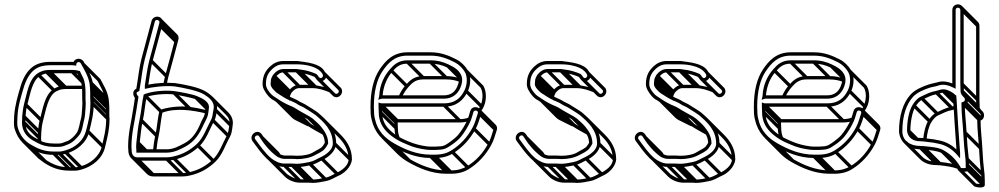

<svg xmlns="http://www.w3.org/2000/svg" viewBox="-20 -712 4478 861"><path d="M203 -383.5H303C313.3 -383.5 319.6 -382.7 327.7 -380.7C328.1 -379.7 329.4 -376.8 330.1 -374.9L338.3 -358.6C345.5 -344.3 348.5 -321.3 348.5 -298V-274C348.5 -265 349.5 -258.2 349.5 -248.7C349.5 -243 349.2 -235.3 348.5 -227.6L346.5 -201.6C345.9 -193.9 345 -187.8 343.8 -183C337.5 -162.2 334.8 -132.7 324.7 -117.1C315.5 -102.8 295.1 -82.8 279 -78.2C268.8 -75.4 258.4 -68.5 246 -68.5L220 -68.5C195.1 -68.5 171 -74 156.9 -83.4L134.7 -95.5C112 -109.1 93.9 -127.6 93.5 -163.7C94.1 -172.1 93.9 -179.7 94.5 -189.7C95.4 -206.6 97.6 -223.6 102.3 -241.2C115.4 -290.8 124.3 -347.9 156.8 -370.3C161.6 -373.7 181.8 -382.5 188 -382.5H188.5C193.6 -383.2 198.6 -383.5 203 -383.5ZM78.5 -164.3V-164C78.5 -122.8 100.8 -98.4 127.3 -82.5L149.1 -70.6C168.9 -59.8 193.5 -53.5 220 -53.5L246 -53.5C260.9 -53.5 275.2 -60.9 283.8 -64C306.4 -72.1 325.8 -93.6 337 -108.5C350.1 -126 352.8 -160.8 358.2 -178.9C359.8 -184.8 360.8 -191.9 361.5 -200.4L363.5 -226.4C364.1 -234.6 364.5 -242.1 364.5 -249V-249.3C363.7 -257.2 363.5 -265.4 363.5 -274V-298C363.5 -322.4 360.8 -347.2 351.7 -365.3L343.9 -381C341.3 -387.3 340.6 -388.6 338.2 -393.3C327.2 -396.4 317.1 -398.5 303 -398.5H203C198.3 -398.5 192.1 -397.8 187.6 -397.5C173.2 -396.6 155.6 -387.8 148.2 -382.7C108 -354.8 101.2 -291.9 87.8 -245.1C83.5 -227.9 81.3 -208.7 79.5 -190.3V-190C79.5 -181.5 79.4 -172.8 78.5 -164.3ZM380.3 -122.3C389.4 -161.1 400.5 -200.4 400.5 -250V-250.3L400.5 -250.6C399.8 -258.4 399.5 -266.2 399.5 -274V-298C399.5 -305.6 399.2 -312.8 398.5 -319.8L396.4 -340C388.8 -376.1 372.9 -401 359.6 -427.5L354.4 -436.9C344.1 -451.9 319.1 -453.8 309.6 -434.2C309.3 -434.3 305.6 -434.5 304 -434.5H203C172.5 -434.5 146.9 -426.9 127.7 -413.2C100 -393.3 82.5 -359.5 71.8 -323.1C60 -282.9 47 -240.7 43.5 -192.5L43.5 -192.3V-192C43.5 -172.9 40.1 -152.5 45.8 -133.8C53.3 -109.6 64.7 -88.8 81 -72.5C83.5 -70 109 -51.7 109 -51.7C138.1 -33.1 171.5 -17.5 220 -17.5H246C256.3 -17.5 264.5 -19.4 276.3 -22.8C323 -36.5 368.1 -70.5 380.3 -122.3ZM321.6 -417.3 322.5 -425.2C323.3 -432.5 333.9 -437 340.4 -430.5C340.7 -430.2 341.6 -429.1 341.6 -429.1C357.1 -401.1 375.1 -372.1 381.6 -338L383.5 -318.3C384.2 -311.8 384.5 -305.1 384.5 -298V-274C384.5 -266 385.5 -257.2 385.5 -249.7C385.5 -200.8 376 -164.6 365.8 -125.9C354.5 -81.1 317.3 -49.6 272 -37.2C263 -34.7 254.9 -32.5 246 -32.5H220C175.2 -32.5 145.1 -47.6 116.8 -64.5C89.2 -81 70.5 -104.6 60.2 -138.2C55.9 -152.1 57.5 -171.5 58.5 -191.8C60.8 -237.2 74.4 -278.7 86.2 -318.9C96.1 -352.6 112.9 -384.1 136.3 -400.8C154.1 -413.5 176.3 -419.5 203 -419.5H304C309.4 -419.5 316.5 -418.2 321.6 -417.3ZM107.7 -52.7 178.4 18 189 7.4 118.3 -63.3ZM214.7 -19.7 285.4 51 296 40.4 225.3 -30.3ZM240.7 -19.7 311.4 51 322 40.4 251.3 -30.3ZM268.7 -24.7 339.4 46 350 35.4 279.3 -35.3ZM367.7 -118.7 438.4 -48 449 -58.6 378.3 -129.3ZM387.7 -244.7 458.4 -174 469 -184.6 398.3 -255.3ZM386.7 -268.7 457.4 -198 468 -208.6 397.3 -279.3ZM386.7 -292.7 457.4 -222 468 -232.6 397.3 -303.3ZM385.7 -313.7 456.4 -243 467 -253.6 396.3 -324.3ZM383.7 -333.7 454.4 -263 465 -273.6 394.3 -344.3ZM80.7 -158.7 151.4 -88 162 -98.6 91.3 -169.3ZM81.7 -184.7 152.4 -114 163 -124.6 92.3 -195.3ZM89.7 -237.7 160.4 -167 171 -177.6 100.3 -248.3ZM147.2 -371.2 217.9 -300.5 228.5 -311.1 157.8 -381.8ZM182.7 -384.7 253.4 -314 264 -324.6 193.3 -395.3ZM197.7 -385.7 268.4 -315 279 -325.6 208.3 -396.3ZM297.7 -385.7 346.4 -337 357 -347.6 308.3 -396.3ZM273.7 -312.8H355.1V-327.8H273.7C269 -327.8 262.8 -327.1 258.3 -326.8C243.9 -325.9 226.3 -317.1 218.9 -312C178.7 -284.1 171.9 -221.2 158.5 -174.3C153.1 -158.1 152.1 -137.4 150.2 -119.6V-119.3C150.2 -110.8 149.9 -102.3 149.2 -93.9L149.2 -93.6V-93.3C149.2 -85.7 150 -78.6 151.4 -72L166.1 -75.2C164.8 -80.8 164.2 -85.2 164.2 -93C164.2 -101.4 164.7 -109 165.2 -119C166.2 -135.9 168.4 -152.9 173 -170.5C186.1 -220.1 195 -277.2 227.5 -299.6C232.3 -303 252.5 -311.8 258.7 -311.8H259.2C264.3 -312.3 269.3 -312.8 273.7 -312.8ZM470.2 -203.3V-227.3C470.2 -234.9 469.9 -242.1 469.2 -249L467.1 -269.3C461.4 -305.6 442.8 -331.9 429.9 -357.7L358.3 -429.3L347.7 -418.7L417.5 -348.8C431.6 -321.1 446.3 -298.6 452.3 -267.2L454.2 -247.5C454.9 -241.1 455.2 -234.4 455.2 -227.3V-203.3C455.2 -195.3 455.6 -186.5 456.2 -179C456.1 -130.7 445.3 -93.4 436.4 -55C426.2 -11.1 385.2 21.9 342.7 33.5C333.7 36 325.6 38.2 316.7 38.2L290.7 38.2C245.6 38.2 215.7 24.2 187.8 6.4C178.2 0.7 169.8 -4.9 162.3 -12.4L91.6 -83.1L81 -72.5L151.7 -1.8C154.2 0.7 179.7 19 179.7 19C208.9 37.6 242.2 53.2 290.7 53.2L316.7 53.2C327 53.2 335.2 51.3 347 47.9C393.7 34.2 438.9 0.2 451 -51.6C460.1 -90.4 471.2 -129.7 471.2 -179.3V-179.6C470.4 -187.5 470.2 -195.4 470.2 -203.3Z M591.5 -37V-27.5H728C762.2 -27.5 791.9 -44.1 812.7 -55.4C853.9 -78 875.8 -114.3 893.9 -155C899.5 -167.7 908 -179 912.3 -196.2C914.6 -205.5 915.2 -215.2 916.4 -224.5C923.3 -258 879.3 -274 861 -281.9C844.3 -289 781.8 -301.1 760.9 -303.5C715 -308.9 656.2 -301.9 624.5 -288.4C615.7 -248.6 613.3 -209 605.7 -174.7C597.9 -141.4 596 -108.2 591.6 -73C590.9 -68 590.5 -62.2 590.5 -56V-55.7C591.2 -48.5 591.5 -42.1 591.5 -37ZM637.5 -277.5C664.3 -287.5 720 -293.1 759.2 -288.5C778.1 -286.4 839.4 -273.5 855.2 -268C867.7 -262.7 906.9 -248.6 901.7 -227.8C899.2 -217.6 900 -210.5 897.6 -199.4C895.1 -187.5 887.2 -178.4 879.9 -160.6C863.8 -120.9 841.7 -86.8 805.6 -68.7C783.9 -57.8 759.5 -42.5 728 -42.5H606.4C606.3 -45.3 605.5 -49.8 605.5 -56.4C605.5 -61.3 605.9 -66.9 606.4 -71C611 -107.2 613 -139.3 620.3 -171.3C628.1 -205.6 629.7 -240.7 637.5 -277.5ZM570.5 -37C570.5 -41.8 569.5 -48.3 569.5 -54.4C569.5 -114.6 583.1 -161.4 591.4 -216.8C593.5 -230.4 596.1 -249.8 599.2 -266.9C600.3 -273.6 600.5 -272.6 600.5 -276V-279.6C595.4 -283.7 586.4 -297.3 598.7 -301L604.8 -304L609.4 -331.8C615.8 -374.1 620.1 -409.7 629.3 -446.2C641 -492.5 660.3 -559.2 671.3 -603.2L674.2 -615.1C677.9 -628.2 698.3 -622.2 694.8 -609.9L691.7 -597.8C681 -554.9 661.6 -487.3 649.7 -441.9C640 -404.6 636 -368.5 629.5 -328.6L629.5 -313.4C663.7 -321.9 718.9 -329 763.3 -324.5C804.6 -318.3 869.9 -304.6 895 -288.7C916.3 -275.1 944.6 -256.3 937.6 -221.5C933.8 -205 933.7 -188.3 927.3 -176.4C904.9 -134.6 892.2 -93.5 861.9 -65.5C833.8 -39.7 800.8 -19.6 757.4 -10.3C747.9 -8 738.2 -6.5 728 -6.5H596C579 -6.5 570.5 -19.3 570.5 -37ZM645.3 -332.6C651 -369.1 655.4 -404.4 664.3 -438.1C676.1 -483 695.5 -551.1 706.3 -594.2L709.2 -606C710.9 -612.5 710 -619.5 706.4 -625.4C693.8 -645.9 665.1 -637.8 659.8 -618.9L656.7 -606.8C645.8 -563 626.6 -496.8 614.7 -449.8C605.2 -412.1 601 -376.2 594.6 -334.2L591.3 -314.3C572.5 -305.6 575.8 -284.1 584.9 -273.5C582.1 -253.1 579.4 -234.5 576.6 -219.2C568.8 -164.6 554.5 -115.7 554.5 -54V-53.6C555 -47.1 555.5 -41.4 555.5 -37C555.5 -12.1 570.6 8.5 596 8.5H728C739.3 8.5 750.1 7.1 760.8 4.3C807.1 -5.6 842.4 -27.3 872.1 -54.5C906.4 -86.1 918.9 -131.5 940.5 -169.3C948.3 -182.9 950.5 -203.2 952.4 -218.7C960.2 -261.6 928.4 -285.2 903 -301.3C873.1 -320.4 807.2 -333.1 765.1 -339.4C726.7 -342.6 680.8 -339.8 645.3 -332.6ZM590.7 6.3 661.4 77 672 66.4 601.3 -4.3ZM722.7 6.3 793.4 77 804 66.4 733.3 -4.3ZM753.7 2.3 824.4 73 835 62.4 764.3 -8.3ZM861.7 -54.7 932.4 16 943 5.4 872.3 -65.3ZM928.7 -167.7 999.4 -97 1010 -107.6 939.3 -178.3ZM939.7 -214.7 1010.4 -144 1021 -154.6 950.3 -225.3ZM631.7 -322.7 635.7 -318.7 646.3 -329.3 642.3 -333.3ZM651.7 -434.7 722.4 -364 733 -374.6 662.3 -445.3ZM693.7 -590.7 764.4 -520 775 -530.6 704.3 -601.3ZM696.7 -602.7 767.4 -532 778 -542.6 707.3 -613.3ZM593.7 -31.7 595.7 -29.7 606.3 -40.3 604.3 -42.3ZM592.7 -50.7 613.7 -29.7 624.3 -40.3 603.3 -61.3ZM593.7 -66.7 630.7 -29.7 641.3 -40.3 604.3 -77.3ZM607.7 -167.7 678.4 -97 689 -107.6 618.3 -178.3ZM625.7 -277.7 696.4 -207 707 -217.6 636.3 -288.3ZM754.7 -290.7 825.4 -220 836 -230.6 765.3 -301.3ZM852.7 -269.7 903.5 -218.9 914.1 -229.5 863.3 -280.3ZM905.1 -203 908.6 -217.6C883.2 -223.7 846.8 -231 831.6 -232.7C785.7 -238.1 726.9 -231.3 695.2 -217.7C686.3 -177.9 684 -138.3 676.4 -104C671.1 -81.4 668.5 -58.9 666 -35.8L681 -34.2C683.4 -57.3 686.1 -78.9 691 -100.6C698.8 -134.9 700.4 -170 708.2 -206.8C767.4 -228.9 841.6 -218.4 905.1 -203ZM694.7 -616.2 764.7 -546.2C766.2 -543 766.2 -542 765.5 -539.2L762.4 -527.1C751.7 -484.2 732.7 -416.5 720.5 -371.2C717.1 -358.8 715 -346.9 712.7 -334.6L727.5 -331.9C729.7 -343.7 731.8 -355.9 735 -367.4C747.1 -412.2 766.2 -480.4 777 -523.5L780 -535.3C781.9 -542.2 780.4 -549.5 776.6 -555.5L705.3 -626.8ZM922.1 -268.2 992.9 -197.5C1004.8 -185.6 1012.5 -171.2 1008.3 -150.8C1005.6 -134.1 1004.3 -117.4 998 -105.7C975.6 -63.9 963 -22.8 932.6 5.2C904.5 31 871.5 51.1 828.1 60.4C818.3 62 809.1 64.2 798.7 64.2L666.7 64.2C659.3 64.2 653.8 61.7 649.6 57.6L578.9 -13.1L568.3 -2.5L639 68.2C646 75.2 655.7 79.2 666.7 79.2L798.7 79.2C810 79.2 820.8 77.8 831.5 75C877.8 65.1 913.2 43.4 942.8 16.2C977.1 -15.4 989.6 -60.8 1011.2 -98.6C1019 -112.2 1021.2 -132.4 1023.1 -148C1027.9 -174.2 1017.7 -193.8 1003.5 -208.1L932.8 -278.8Z M1310.5 37.5H1311C1332.2 37.5 1353.4 32.6 1370.4 29.4C1393.9 24.9 1409.2 13.3 1426 5.9C1450.5 -6.3 1484.4 -30.6 1487.5 -67.4L1487.5 -67.7V-68C1487.5 -135.6 1443.7 -174.3 1405.9 -206.7C1396.7 -214.5 1376.2 -226.2 1367.2 -232.2L1351 -242.4C1340.5 -248.9 1331 -251.7 1322.1 -257.2C1310.1 -265.7 1298.2 -269.3 1287.3 -274.8L1272.5 -281.7L1258.8 -289.5C1255.8 -291.2 1251.8 -293.7 1248.2 -296.2C1239.3 -302.5 1231.1 -305.9 1225.2 -311.8C1219.6 -317.4 1208.5 -330.4 1208.5 -335C1208.5 -338.7 1209 -343 1209.5 -347.5V-348C1209.5 -351 1209.8 -352.9 1210.8 -355.9L1216.4 -366.9C1224.6 -376.9 1236.1 -387.5 1251 -387.5H1309.4C1312.2 -387.5 1318 -386.1 1323.1 -385.5C1348.8 -382.6 1372.5 -375.1 1391 -367.1C1391.9 -366.7 1391.7 -366.7 1391.7 -366.7C1393.2 -365.2 1395.6 -360.8 1397.8 -357.7C1407.3 -343.8 1426.4 -344.7 1436.8 -355.7C1448 -367.6 1442.7 -382.3 1434.2 -394.2C1412.5 -428.6 1355 -432.4 1313.5 -438.5H1251C1226.1 -438.5 1207.3 -428.7 1192.9 -415.5C1171.9 -396.4 1157.5 -373.9 1157.5 -335C1157.5 -324.8 1160.6 -314.9 1166.5 -305.2C1174.7 -290.2 1190 -270.2 1207.4 -262.4L1218.8 -254.8C1228.7 -248.2 1238.2 -242 1249.6 -236.3L1263.7 -229.3C1275 -223.7 1285.6 -220.8 1294.9 -214.7C1317.1 -200.2 1336.6 -190.7 1359 -177.6L1373.2 -168.2C1397.1 -144.6 1435.2 -117.6 1436.5 -71.8C1434 -67 1430 -60.3 1426.2 -55.8C1418.5 -46.1 1401.1 -39.6 1384.9 -29.3C1368.4 -18.8 1340.8 -13.5 1312.5 -13.5C1307.6 -13.5 1299.2 -14.5 1290 -14.5H1255C1250.7 -14.5 1233.1 -20.8 1231.4 -22C1203.7 -41.8 1178.1 -71.6 1160.3 -100.1L1154.2 -109.2C1135 -137.9 1094.5 -106.9 1111.9 -79.7C1130 -54.7 1150.8 -25.7 1174.3 -2.2C1191.7 15.1 1219 36.5 1255 36.5H1290C1298.8 36.5 1305.4 37 1310.5 37.5ZM1311.5 1.5H1312C1341.3 1.5 1371.9 -4.6 1392.7 -16.5C1403.8 -22.9 1426.8 -31.6 1438 -46.5C1443.5 -53.2 1447.6 -60.4 1451.5 -68.2V-70C1451.5 -103.1 1433.5 -126.2 1419.9 -143.6C1410.6 -155.6 1390.8 -172.1 1382.8 -179.8L1367 -190.4C1343.7 -203.9 1324.5 -213 1303.1 -227.3C1291 -234.8 1280.1 -237.8 1270.4 -242.7L1256.4 -249.7C1245.7 -255 1237 -260.7 1227.2 -267.2L1214.6 -275.6C1210 -278.7 1204.2 -281.6 1198.6 -287.1C1187 -298.8 1172.5 -316.4 1172.5 -335C1172.5 -369.8 1184 -387.1 1203.1 -404.5C1215.4 -415.8 1230.2 -423.5 1251 -423.5H1312.5C1352.3 -423.5 1395.9 -413.1 1416.1 -392.9C1421.4 -387.6 1433.8 -374.4 1425.9 -366C1412.9 -352.2 1406.2 -375.4 1398.2 -380.4C1375.7 -390 1353.2 -397.3 1324.9 -400.4C1319.5 -401.1 1314.8 -401.8 1310.6 -402.5H1251C1228.1 -402.5 1212.4 -386.4 1203.7 -375L1197.2 -362.1C1195.4 -358 1194.6 -352.4 1194.5 -348.5C1193.7 -342.6 1193.5 -339.5 1193.5 -335C1193.5 -322 1205.5 -311 1210.3 -306.1C1218.7 -295.6 1231.1 -290 1239.8 -283.8C1244.1 -280.9 1247.5 -278.8 1251.2 -276.5L1265.5 -268.3L1280.7 -261.2C1292.8 -255.6 1304.1 -251.6 1313.7 -244.8C1324.2 -237.5 1334.7 -234.8 1343 -229.6L1358.8 -219.8C1368.8 -213.5 1389.5 -200.9 1396.1 -195.3C1431.6 -164.8 1472.5 -129 1472.5 -68.3C1472.5 -40 1442.6 -19.2 1419.6 -7.7C1400.6 0.8 1387.5 10.8 1367.6 14.6C1350.3 17.9 1329.5 22.5 1311.5 22.5C1304.9 22.5 1298.7 21.5 1290 21.5H1255C1233 21.5 1210.2 9.1 1196.6 -1.9C1168.2 -25 1145.9 -59.3 1124.1 -88.3C1116.9 -99.3 1134.6 -111.4 1141.8 -100.8L1147.7 -91.9C1166.2 -62.3 1193.5 -30.7 1222.6 -9.9C1228.6 -5.4 1245.1 0.5 1255 0.5H1290C1299.4 0.5 1306.4 0.8 1311.5 1.5ZM1293.7 -215.7 1364.4 -145 1375 -155.6 1304.3 -226.3ZM1357.7 -178.7 1424 -112.4 1434.7 -123 1368.3 -189.3ZM1249.7 34.3 1320.4 105 1331 94.4 1260.3 23.7ZM1284.7 34.3 1355.4 105 1366 94.4 1295.3 23.7ZM1305.7 35.3 1376.4 106 1387 95.4 1316.3 24.7ZM1363.7 27.3 1434.4 98 1445 87.4 1374.3 16.7ZM1417.7 4.3 1488.4 75 1499 64.4 1428.3 -6.3ZM1474.7 -62.7 1545.4 8 1556 -2.6 1485.3 -73.3ZM1210.7 -305.7 1219.3 -297.1 1229.9 -307.8 1221.3 -316.3ZM1195.7 -329.7 1244.5 -280.9 1255.1 -291.5 1206.3 -340.3ZM1198.7 -353.7 1269.4 -283 1280 -293.6 1209.3 -364.3ZM1204.7 -365.7 1275.4 -295 1286 -305.6 1215.3 -376.3ZM1245.7 -389.7 1316.4 -319 1327 -329.6 1256.3 -400.3ZM1304.7 -389.7 1375.4 -319 1386 -329.6 1315.3 -400.3ZM1318.7 -387.7 1389.4 -317 1400 -327.6 1329.3 -398.3ZM1388.7 -368.7 1395.1 -362.3 1405.7 -372.9 1399.3 -379.3ZM1427.7 -377.7 1497.8 -307.5C1503.7 -297.2 1489.8 -286.3 1482.4 -293.7L1411.7 -364.4L1401 -353.8L1471.8 -283.1C1493.1 -261.7 1526.2 -292 1509.5 -317.1L1438.3 -388.3ZM1457.5 -298.2 1463.2 -312.1C1440.2 -321.4 1411.5 -327.1 1381.3 -331.8H1321.7C1298.6 -331.8 1283.3 -315.6 1274.4 -304.3L1268.3 -292.3L1207.3 -353.3L1196.7 -342.7L1280.2 -259.2V-277.3C1280.2 -280.3 1280.5 -282.2 1281.6 -285.2L1287.1 -296.2C1295.3 -306.2 1306.8 -316.8 1321.7 -316.8H1380.1C1409 -316.8 1435.6 -307.1 1457.5 -298.2ZM1381.2 108.2H1381.7C1402.9 108.2 1424.1 103.3 1441.1 100.1C1464.7 95.6 1479.9 84.1 1496.8 76.6C1522.1 66.4 1554.7 38.5 1558.2 3V2.7C1558.2 -46.8 1534.1 -81.4 1507.3 -108.2L1436.5 -178.9L1426 -168.3L1496.7 -97.6C1522.3 -72 1543.2 -41.3 1543.2 2.4C1543.2 30.7 1513.3 51.5 1490.3 63C1471.3 71.5 1458.2 81.6 1438.3 85.3C1421 88.6 1400.2 93.2 1382.2 93.2C1375.6 93.2 1369.4 92.2 1360.7 92.2H1325.7C1303.7 92.2 1281.4 78.8 1267.6 69L1197.3 -1.3L1186.7 9.3L1257.8 80.5C1271.3 94 1297.6 107.2 1325.7 107.2H1360.7C1369.5 107.2 1376.1 107.5 1381.2 108.2ZM1148.7 -90.7 1218.8 -20.6C1221.5 -16.3 1223.9 -12.7 1226.7 -8.7L1239 -17.3C1236 -21.5 1233.3 -25.8 1230.6 -30L1159.3 -101.3ZM1434.8 -121.3C1412.8 -134 1394.5 -143.1 1373.8 -156.6C1362.4 -164 1351.1 -167.2 1342.1 -171.5L1272.3 -241.3L1261.7 -230.7L1333.3 -159.1C1344.8 -153.4 1355.9 -150 1365.6 -144C1386.8 -129.9 1406 -120.6 1427.3 -108.3ZM1253 -243C1253 -243 1247.4 -247.2 1246.7 -247.9L1228.3 -266.3L1217.7 -255.7L1288.9 -184.5C1297.5 -175.9 1308.7 -171.4 1320.4 -165.6L1361.7 -144.9L1258.3 -248.3Z M1680.5 -282.1C1680.5 -281.8 1680.3 -280.2 1679.7 -277.8L1676.4 -264.5L1689.4 -268.9C1690.8 -269.4 1691.4 -269.5 1691.4 -269.5H1971C2008.2 -269.5 2032.1 -290.5 2043.8 -316.8C2048.3 -326.9 2053.2 -342.7 2052.5 -355.7C2050.4 -393.1 2015.9 -411.4 1991.7 -422.8C1968.4 -433.7 1943.4 -441.5 1910 -441.5L1807 -441.5C1766.9 -441.5 1746.4 -421.8 1728.3 -400.9C1702.5 -371.1 1683.3 -333.3 1680.5 -282.1ZM1695.8 -284.5C1700.1 -329.8 1715.9 -363.6 1739.7 -391.1C1757.1 -411.3 1772.9 -426.5 1807 -426.5L1910 -426.5C1941.1 -426.5 1963.3 -419.6 1985.3 -409.2C2005.8 -399.6 2037.5 -384.8 2037.5 -355V-354.2C2039.1 -345.9 2033.6 -331 2030.2 -323.2C2020.6 -301 2002.3 -284.5 1971 -284.5ZM1931 -54.5H1911C1905.2 -54.5 1900.4 -54.8 1896 -55.4C1865.6 -59.2 1838.6 -66.6 1813.9 -76.9C1791.5 -86.3 1767.3 -97.4 1750.5 -110C1721.4 -131.8 1693.5 -158.6 1693.5 -208V-208.3C1692.6 -217.1 1692.5 -224.5 1692.5 -233.5H1971C2028 -233.5 2057.7 -263.4 2076.8 -300.7C2090.8 -328.3 2094.4 -369.4 2076.9 -397.9C2065.1 -417.2 2047 -435.4 2026.4 -445.7C1994 -461.9 1959.2 -477.5 1910 -477.5H1807C1741.8 -477.5 1707.5 -437.9 1682.8 -401.2C1654.5 -359.2 1641.5 -302 1641.5 -233C1641.5 -212.7 1641.6 -192.4 1646.7 -175.1C1659.6 -116.7 1696.2 -80.8 1741.8 -55C1786 -30 1843.2 -3.5 1911 -3.5H1931C1964.1 -3.5 1989.8 -10.7 2012.1 -24.7C2054.8 -51.5 2087.3 -87.8 2111.5 -131.3C2123.7 -153.1 2129.7 -176.5 2137.2 -199.8C2140.3 -209.5 2137.3 -218.1 2131.6 -223.8C2120.1 -235.3 2094.9 -235.3 2088.8 -214.2C2084.7 -201.8 2081.3 -186.6 2076.2 -175C2065.3 -150.6 2050.3 -126.3 2034.2 -106.7C2028.3 -99.6 2011.9 -85.2 2001.7 -78.2C1984 -65.9 1973 -55.5 1949 -55.5H1948.5C1943.4 -54.8 1937.6 -54.5 1931 -54.5ZM1677.5 -233C1677.5 -224.8 1678.5 -216.3 1678.5 -207.4C1678.5 -168.8 1695.2 -140.5 1715.8 -119.9C1740.9 -94.8 1772 -77 1808.3 -63C1834.6 -51 1862.9 -44.5 1894 -40.6C1899 -39.9 1904.8 -39.5 1911 -39.5H1931C1937.6 -39.5 1944.8 -40.4 1949.4 -40.5C1980.1 -41.4 1993.5 -55.1 2010 -65.7C2019.7 -72.1 2038.1 -87.6 2045.8 -97.2C2062.9 -117.8 2078.5 -143.4 2089.9 -169C2095.9 -182.5 2099.3 -198.3 2103.1 -209.6C2106.5 -220.9 2126.6 -217.3 2122.8 -204.2C2115 -180.8 2109.6 -157.8 2098.5 -138.7C2075.1 -95.8 2044.7 -62.9 2003.9 -37.3C1985.9 -26 1963 -18.5 1931 -18.5H1911C1847.1 -18.5 1792.5 -43.5 1749.2 -68C1706.8 -92 1673 -124 1661.3 -178.6C1659.7 -187 1657.5 -195.4 1657.5 -206V-206.3L1657.5 -206.5C1656.8 -215.7 1656.5 -224.5 1656.5 -233C1656.5 -299.4 1669.1 -354.6 1695.2 -392.8C1720.5 -429.9 1749.7 -462.5 1807 -462.5H1910C1955.9 -462.5 1987.7 -448.3 2019.6 -432.3C2037.4 -423.4 2053.9 -406.9 2064.1 -390.1C2077.5 -368.2 2075.3 -331.9 2063.2 -307.2C2046 -272.1 2019.9 -248.5 1971 -248.5H1691C1689.8 -248.5 1688.7 -248.7 1687.4 -249.1L1677.5 -252.5ZM1965.7 -235.7 2036.4 -165 2047 -175.6 1976.3 -246.3ZM2064.7 -298.7 2135.4 -228 2146 -238.6 2075.3 -309.3ZM1740.2 -56.2 1810.9 14.5 1821.5 3.9 1750.8 -66.8ZM1905.7 -5.7 1976.4 65 1987 54.4 1916.3 -16.3ZM1925.7 -5.7 1996.4 65 2007 54.4 1936.3 -16.3ZM2002.7 -25.7 2073.4 45 2084 34.4 2013.3 -36.3ZM2099.7 -129.7 2170.4 -59 2181 -69.6 2110.3 -140.3ZM2124.7 -196.7 2195.4 -126 2206 -136.6 2135.3 -207.3ZM1680.7 -202.7 1751.4 -132 1762 -142.6 1691.3 -213.3ZM1682.7 -276.7 1687.7 -271.7 1698.3 -282.3 1693.3 -287.3ZM1728.7 -390.7 1799.4 -320 1810 -330.6 1739.3 -401.3ZM1801.7 -428.7 1872.4 -358 1883 -368.6 1812.3 -439.3ZM1904.7 -428.7 1975.4 -358 1986 -368.6 1915.3 -439.3ZM1983.2 -410.7 2039.5 -354.4 2050.1 -365 1993.8 -421.3ZM2048.2 -358.2C2028.8 -365.8 2007.4 -370.8 1980.7 -370.8L1877.7 -370.8C1837.6 -370.8 1817.3 -351 1799 -330.2C1785.9 -315.3 1775.8 -298.9 1767.6 -280L1781.4 -274C1788.8 -291.2 1798.5 -306.9 1810.4 -320.4C1828 -340.4 1843.6 -355.8 1877.7 -355.8L1980.7 -355.8C2005.6 -355.8 2024.8 -351.3 2042.7 -344.3ZM1679.7 -227.7 1748.2 -159.2C1748.3 -150.2 1749.2 -144.7 1749.2 -136.7C1749.2 -119 1753.1 -101.8 1759.2 -87.9L1772.9 -94C1767.5 -106.2 1764.2 -120.3 1764.2 -137.3V-137.6L1764.2 -137.9C1763.5 -146.3 1763.2 -154.5 1763.2 -162.3V-165.4L1690.3 -238.3ZM2121 -213.2 2191.7 -142.5C2193.6 -140.6 2195 -137.8 2193.5 -133.5C2185.9 -110 2180.3 -87.1 2169.2 -68C2146.3 -26 2115.4 9 2074.6 33.4C2056.4 44.3 2033.7 52.2 2001.7 52.2H1981.7C1917.9 52.2 1863.3 27.2 1819.9 2.7C1802.4 -7.2 1786.4 -18.5 1773 -32L1702.2 -102.7L1691.6 -92.1L1762.3 -21.4C1777 -6.7 1794.2 5.4 1812.5 15.8C1856.7 40.7 1913.9 67.2 1981.7 67.2H2001.7C2034.8 67.2 2060.5 60 2082.8 46C2125.5 19.2 2158 -17.1 2182.2 -60.6C2194.4 -82.4 2200.4 -105.8 2207.9 -129.1C2211 -138.8 2208 -147.4 2202.3 -153.1L2131.6 -223.8ZM2065.2 -388.7 2135.3 -318.6C2148.4 -295.5 2144.9 -261.1 2134 -236.5C2130.7 -229.2 2127.4 -225 2123.5 -219.5L2135.7 -210.9C2140 -216.9 2143.8 -223.2 2147.3 -229.7C2161.7 -257 2163.8 -300.8 2147.1 -328L2075.8 -399.3ZM2082.7 -185.3C2071.3 -180.6 2057.9 -177.8 2041.7 -177.8H1764.8L1696.3 -246.3L1685.7 -235.7L1758.6 -162.8H2041.7C2059.7 -162.8 2075.1 -165.9 2088.5 -171.5Z M2495.5 37.5H2496C2517.2 37.5 2538.4 32.6 2555.4 29.4C2578.9 24.9 2594.2 13.3 2611 5.9C2635.5 -6.3 2669.4 -30.6 2672.5 -67.4L2672.5 -67.7V-68C2672.5 -135.6 2628.7 -174.3 2590.9 -206.7C2581.7 -214.5 2561.2 -226.2 2552.2 -232.2L2536 -242.4C2525.5 -248.9 2516 -251.7 2507.1 -257.2C2495.1 -265.7 2483.2 -269.3 2472.3 -274.8L2457.5 -281.7L2443.8 -289.5C2440.8 -291.2 2436.8 -293.7 2433.2 -296.2C2424.3 -302.5 2416.1 -305.9 2410.2 -311.8C2404.6 -317.4 2393.5 -330.4 2393.5 -335C2393.5 -338.7 2394 -343 2394.5 -347.5V-348C2394.5 -351 2394.8 -352.9 2395.8 -355.9L2401.4 -366.9C2409.6 -376.9 2421.1 -387.5 2436 -387.5H2494.4C2497.2 -387.5 2503 -386.1 2508.1 -385.5C2533.8 -382.6 2557.5 -375.1 2576 -367.1C2576.9 -366.7 2576.7 -366.7 2576.7 -366.7C2578.2 -365.2 2580.6 -360.8 2582.8 -357.7C2592.3 -343.8 2611.4 -344.7 2621.8 -355.7C2633 -367.6 2627.7 -382.3 2619.2 -394.2C2597.5 -428.6 2540 -432.4 2498.5 -438.5H2436C2411.1 -438.5 2392.3 -428.7 2377.9 -415.5C2356.9 -396.4 2342.5 -373.9 2342.5 -335C2342.5 -324.8 2345.6 -314.9 2351.5 -305.2C2359.7 -290.2 2375 -270.2 2392.4 -262.4L2403.8 -254.8C2413.7 -248.2 2423.2 -242 2434.6 -236.3L2448.7 -229.3C2460 -223.7 2470.6 -220.8 2479.9 -214.7C2502.1 -200.2 2521.6 -190.7 2544 -177.6L2558.2 -168.2C2582.1 -144.6 2620.2 -117.6 2621.5 -71.8C2619 -67 2615 -60.3 2611.2 -55.8C2603.5 -46.1 2586.1 -39.6 2569.9 -29.3C2553.4 -18.8 2525.8 -13.5 2497.5 -13.5C2492.6 -13.5 2484.2 -14.5 2475 -14.5H2440C2435.7 -14.5 2418.1 -20.8 2416.4 -22C2388.7 -41.8 2363.1 -71.6 2345.3 -100.1L2339.2 -109.2C2320 -137.9 2279.5 -106.9 2296.9 -79.7C2315 -54.7 2335.8 -25.7 2359.3 -2.2C2376.7 15.1 2404 36.5 2440 36.5H2475C2483.8 36.5 2490.4 37 2495.5 37.5ZM2496.5 1.5H2497C2526.3 1.5 2556.9 -4.6 2577.7 -16.5C2588.8 -22.9 2611.8 -31.6 2623 -46.5C2628.5 -53.2 2632.6 -60.4 2636.5 -68.2V-70C2636.5 -103.1 2618.5 -126.2 2604.9 -143.6C2595.6 -155.6 2575.8 -172.1 2567.8 -179.8L2552 -190.4C2528.7 -203.9 2509.5 -213 2488.1 -227.3C2476 -234.8 2465.1 -237.8 2455.4 -242.7L2441.4 -249.7C2430.7 -255 2422 -260.7 2412.2 -267.2L2399.6 -275.6C2395 -278.7 2389.2 -281.6 2383.6 -287.1C2372 -298.8 2357.5 -316.4 2357.5 -335C2357.5 -369.8 2369 -387.1 2388.1 -404.5C2400.4 -415.8 2415.2 -423.5 2436 -423.5H2497.5C2537.3 -423.5 2580.9 -413.1 2601.1 -392.9C2606.4 -387.6 2618.8 -374.4 2610.9 -366C2597.9 -352.2 2591.2 -375.4 2583.2 -380.4C2560.7 -390 2538.2 -397.3 2509.9 -400.4C2504.5 -401.1 2499.8 -401.8 2495.6 -402.5H2436C2413.1 -402.5 2397.4 -386.4 2388.7 -375L2382.2 -362.1C2380.4 -358 2379.6 -352.4 2379.5 -348.5C2378.7 -342.6 2378.5 -339.5 2378.5 -335C2378.5 -322 2390.5 -311 2395.3 -306.1C2403.7 -295.6 2416.1 -290 2424.8 -283.8C2429.1 -280.9 2432.5 -278.8 2436.2 -276.5L2450.5 -268.3L2465.7 -261.2C2477.8 -255.6 2489.1 -251.6 2498.7 -244.8C2509.2 -237.5 2519.7 -234.8 2528 -229.6L2543.8 -219.8C2553.8 -213.5 2574.5 -200.9 2581.1 -195.3C2616.6 -164.8 2657.5 -129 2657.5 -68.3C2657.5 -40 2627.6 -19.2 2604.6 -7.7C2585.6 0.8 2572.5 10.8 2552.6 14.6C2535.3 17.9 2514.5 22.5 2496.5 22.5C2489.9 22.5 2483.7 21.5 2475 21.5H2440C2418 21.5 2395.2 9.1 2381.6 -1.9C2353.2 -25 2330.9 -59.3 2309.1 -88.3C2301.9 -99.3 2319.6 -111.4 2326.8 -100.8L2332.7 -91.9C2351.2 -62.3 2378.5 -30.7 2407.6 -9.9C2413.6 -5.4 2430.1 0.5 2440 0.5H2475C2484.4 0.5 2491.4 0.8 2496.5 1.5ZM2478.7 -215.7 2549.4 -145 2560 -155.6 2489.3 -226.3ZM2542.7 -178.7 2609 -112.4 2619.7 -123 2553.3 -189.3ZM2434.7 34.3 2505.4 105 2516 94.4 2445.3 23.7ZM2469.7 34.3 2540.4 105 2551 94.4 2480.3 23.7ZM2490.7 35.3 2561.4 106 2572 95.4 2501.3 24.7ZM2548.7 27.3 2619.4 98 2630 87.4 2559.3 16.7ZM2602.7 4.3 2673.4 75 2684 64.4 2613.3 -6.3ZM2659.7 -62.7 2730.4 8 2741 -2.6 2670.3 -73.3ZM2395.7 -305.7 2404.3 -297.1 2414.9 -307.8 2406.3 -316.3ZM2380.7 -329.7 2429.5 -280.9 2440.1 -291.5 2391.3 -340.3ZM2383.7 -353.7 2454.4 -283 2465 -293.6 2394.3 -364.3ZM2389.7 -365.7 2460.4 -295 2471 -305.6 2400.3 -376.3ZM2430.7 -389.7 2501.4 -319 2512 -329.6 2441.3 -400.3ZM2489.7 -389.7 2560.4 -319 2571 -329.6 2500.3 -400.3ZM2503.7 -387.7 2574.4 -317 2585 -327.6 2514.3 -398.3ZM2573.7 -368.7 2580.1 -362.3 2590.7 -372.9 2584.3 -379.3ZM2612.7 -377.7 2682.8 -307.5C2688.7 -297.2 2674.8 -286.3 2667.4 -293.7L2596.7 -364.4L2586 -353.8L2656.8 -283.1C2678.1 -261.7 2711.2 -292 2694.5 -317.1L2623.3 -388.3ZM2642.5 -298.2 2648.2 -312.1C2625.2 -321.4 2596.5 -327.1 2566.3 -331.8H2506.7C2483.6 -331.8 2468.3 -315.6 2459.4 -304.3L2453.3 -292.3L2392.3 -353.3L2381.7 -342.7L2465.2 -259.2V-277.3C2465.2 -280.3 2465.5 -282.2 2466.6 -285.2L2472.1 -296.2C2480.3 -306.2 2491.8 -316.8 2506.7 -316.8H2565.1C2594 -316.8 2620.6 -307.1 2642.5 -298.2ZM2566.2 108.2H2566.7C2587.9 108.2 2609.1 103.3 2626.1 100.1C2649.7 95.6 2664.9 84.1 2681.8 76.6C2707.1 66.4 2739.7 38.5 2743.2 3V2.7C2743.2 -46.8 2719.1 -81.4 2692.3 -108.2L2621.5 -178.9L2611 -168.3L2681.7 -97.6C2707.3 -72 2728.2 -41.3 2728.2 2.4C2728.2 30.7 2698.3 51.5 2675.3 63C2656.3 71.5 2643.2 81.6 2623.3 85.3C2606 88.6 2585.2 93.2 2567.2 93.2C2560.6 93.2 2554.4 92.2 2545.7 92.2H2510.7C2488.7 92.2 2466.4 78.8 2452.6 69L2382.3 -1.3L2371.7 9.3L2442.8 80.5C2456.3 94 2482.6 107.2 2510.7 107.2H2545.7C2554.5 107.2 2561.1 107.5 2566.2 108.2ZM2333.7 -90.7 2403.8 -20.6C2406.5 -16.3 2408.9 -12.7 2411.7 -8.7L2424 -17.3C2421 -21.5 2418.3 -25.8 2415.6 -30L2344.3 -101.3ZM2619.8 -121.3C2597.8 -134 2579.5 -143.1 2558.8 -156.6C2547.4 -164 2536.1 -167.2 2527.1 -171.5L2457.3 -241.3L2446.7 -230.7L2518.3 -159.1C2529.8 -153.4 2540.9 -150 2550.6 -144C2571.8 -129.9 2591 -120.6 2612.3 -108.3ZM2438 -243C2438 -243 2432.4 -247.2 2431.7 -247.9L2413.3 -266.3L2402.7 -255.7L2473.9 -184.5C2482.5 -175.9 2493.7 -171.4 2505.4 -165.6L2546.7 -144.9L2443.3 -248.3Z M3029.5 37.5H3030C3051.2 37.5 3072.4 32.6 3089.4 29.4C3112.9 24.9 3128.2 13.3 3145 5.9C3169.5 -6.3 3203.4 -30.6 3206.5 -67.4L3206.5 -67.7V-68C3206.5 -135.6 3162.7 -174.3 3124.9 -206.7C3115.7 -214.5 3095.2 -226.2 3086.2 -232.2L3070 -242.4C3059.5 -248.9 3050 -251.7 3041.1 -257.2C3029.1 -265.7 3017.2 -269.3 3006.3 -274.8L2991.5 -281.7L2977.8 -289.5C2974.8 -291.2 2970.8 -293.7 2967.2 -296.2C2958.3 -302.5 2950.1 -305.9 2944.2 -311.8C2938.6 -317.4 2927.5 -330.4 2927.5 -335C2927.5 -338.7 2928 -343 2928.5 -347.5V-348C2928.5 -351 2928.8 -352.9 2929.8 -355.9L2935.4 -366.9C2943.6 -376.9 2955.1 -387.5 2970 -387.5H3028.4C3031.2 -387.5 3037 -386.1 3042.1 -385.5C3067.8 -382.6 3091.5 -375.1 3110 -367.1C3110.9 -366.7 3110.7 -366.7 3110.7 -366.7C3112.2 -365.2 3114.6 -360.8 3116.8 -357.7C3126.3 -343.8 3145.4 -344.7 3155.8 -355.7C3167 -367.6 3161.7 -382.3 3153.2 -394.2C3131.5 -428.6 3074 -432.4 3032.5 -438.5H2970C2945.1 -438.5 2926.3 -428.7 2911.9 -415.5C2890.9 -396.4 2876.5 -373.9 2876.5 -335C2876.5 -324.8 2879.6 -314.9 2885.5 -305.2C2893.7 -290.2 2909 -270.2 2926.4 -262.4L2937.8 -254.8C2947.7 -248.2 2957.2 -242 2968.6 -236.3L2982.7 -229.3C2994 -223.7 3004.6 -220.8 3013.9 -214.7C3036.1 -200.2 3055.6 -190.7 3078 -177.6L3092.2 -168.2C3116.1 -144.6 3154.2 -117.6 3155.5 -71.8C3153 -67 3149 -60.3 3145.2 -55.8C3137.5 -46.1 3120.1 -39.6 3103.9 -29.3C3087.4 -18.8 3059.8 -13.5 3031.5 -13.5C3026.6 -13.5 3018.2 -14.5 3009 -14.5H2974C2969.7 -14.5 2952.1 -20.8 2950.4 -22C2922.7 -41.8 2897.1 -71.6 2879.3 -100.1L2873.2 -109.2C2854 -137.9 2813.5 -106.9 2830.9 -79.7C2849 -54.7 2869.8 -25.7 2893.3 -2.2C2910.7 15.1 2938 36.5 2974 36.5H3009C3017.8 36.5 3024.4 37 3029.5 37.5ZM3030.5 1.5H3031C3060.3 1.5 3090.9 -4.6 3111.7 -16.5C3122.8 -22.9 3145.8 -31.6 3157 -46.5C3162.5 -53.2 3166.6 -60.4 3170.5 -68.2V-70C3170.5 -103.1 3152.5 -126.2 3138.9 -143.6C3129.6 -155.6 3109.8 -172.1 3101.8 -179.8L3086 -190.4C3062.7 -203.9 3043.5 -213 3022.1 -227.3C3010 -234.8 2999.1 -237.8 2989.4 -242.7L2975.4 -249.7C2964.7 -255 2956 -260.7 2946.2 -267.2L2933.6 -275.6C2929 -278.7 2923.2 -281.6 2917.6 -287.1C2906 -298.8 2891.5 -316.4 2891.5 -335C2891.5 -369.8 2903 -387.1 2922.1 -404.5C2934.4 -415.8 2949.2 -423.5 2970 -423.5H3031.5C3071.3 -423.5 3114.9 -413.1 3135.1 -392.9C3140.4 -387.6 3152.8 -374.4 3144.9 -366C3131.9 -352.2 3125.2 -375.4 3117.2 -380.4C3094.7 -390 3072.2 -397.3 3043.9 -400.4C3038.5 -401.1 3033.8 -401.8 3029.6 -402.5H2970C2947.1 -402.5 2931.4 -386.4 2922.7 -375L2916.2 -362.1C2914.4 -358 2913.6 -352.4 2913.5 -348.5C2912.7 -342.6 2912.5 -339.5 2912.5 -335C2912.5 -322 2924.5 -311 2929.3 -306.1C2937.7 -295.6 2950.1 -290 2958.8 -283.8C2963.1 -280.9 2966.5 -278.8 2970.2 -276.5L2984.5 -268.3L2999.7 -261.2C3011.8 -255.6 3023.1 -251.6 3032.7 -244.8C3043.2 -237.5 3053.7 -234.8 3062 -229.6L3077.8 -219.8C3087.8 -213.5 3108.5 -200.9 3115.1 -195.3C3150.6 -164.8 3191.5 -129 3191.5 -68.3C3191.5 -40 3161.6 -19.2 3138.6 -7.7C3119.6 0.8 3106.5 10.8 3086.6 14.6C3069.3 17.9 3048.5 22.5 3030.5 22.5C3023.9 22.5 3017.7 21.5 3009 21.5H2974C2952 21.5 2929.2 9.1 2915.6 -1.9C2887.2 -25 2864.9 -59.3 2843.1 -88.3C2835.9 -99.3 2853.6 -111.4 2860.8 -100.8L2866.7 -91.9C2885.2 -62.3 2912.5 -30.7 2941.6 -9.9C2947.6 -5.4 2964.1 0.5 2974 0.5H3009C3018.4 0.5 3025.4 0.8 3030.5 1.5ZM3012.7 -215.7 3083.4 -145 3094 -155.6 3023.3 -226.3ZM3076.7 -178.7 3143 -112.4 3153.7 -123 3087.3 -189.3ZM2968.7 34.3 3039.4 105 3050 94.4 2979.3 23.7ZM3003.7 34.3 3074.4 105 3085 94.4 3014.3 23.7ZM3024.7 35.3 3095.4 106 3106 95.4 3035.3 24.7ZM3082.7 27.3 3153.4 98 3164 87.4 3093.3 16.7ZM3136.7 4.3 3207.4 75 3218 64.4 3147.3 -6.3ZM3193.7 -62.7 3264.4 8 3275 -2.6 3204.3 -73.3ZM2929.7 -305.7 2938.3 -297.1 2948.9 -307.8 2940.3 -316.3ZM2914.7 -329.7 2963.5 -280.9 2974.1 -291.5 2925.3 -340.3ZM2917.7 -353.7 2988.4 -283 2999 -293.6 2928.3 -364.3ZM2923.7 -365.7 2994.4 -295 3005 -305.6 2934.3 -376.3ZM2964.7 -389.7 3035.4 -319 3046 -329.6 2975.3 -400.3ZM3023.7 -389.7 3094.4 -319 3105 -329.6 3034.3 -400.3ZM3037.7 -387.7 3108.4 -317 3119 -327.6 3048.3 -398.3ZM3107.7 -368.7 3114.1 -362.3 3124.7 -372.9 3118.3 -379.3ZM3146.7 -377.7 3216.8 -307.5C3222.7 -297.2 3208.8 -286.3 3201.4 -293.7L3130.7 -364.4L3120 -353.8L3190.8 -283.1C3212.1 -261.7 3245.2 -292 3228.5 -317.1L3157.3 -388.3ZM3176.5 -298.2 3182.2 -312.1C3159.2 -321.4 3130.5 -327.1 3100.3 -331.8H3040.7C3017.6 -331.8 3002.3 -315.6 2993.4 -304.3L2987.3 -292.3L2926.3 -353.3L2915.7 -342.7L2999.2 -259.2V-277.3C2999.2 -280.3 2999.5 -282.2 3000.6 -285.2L3006.1 -296.2C3014.3 -306.2 3025.8 -316.8 3040.7 -316.8H3099.1C3128 -316.8 3154.6 -307.1 3176.5 -298.2ZM3100.2 108.2H3100.7C3121.9 108.2 3143.1 103.3 3160.1 100.1C3183.7 95.6 3198.9 84.1 3215.8 76.6C3241.1 66.4 3273.7 38.5 3277.2 3V2.7C3277.2 -46.8 3253.1 -81.4 3226.3 -108.2L3155.5 -178.9L3145 -168.3L3215.7 -97.6C3241.3 -72 3262.2 -41.3 3262.2 2.4C3262.2 30.7 3232.3 51.5 3209.3 63C3190.3 71.5 3177.2 81.6 3157.3 85.3C3140 88.6 3119.2 93.2 3101.2 93.2C3094.6 93.2 3088.4 92.2 3079.7 92.2H3044.7C3022.7 92.2 3000.4 78.8 2986.6 69L2916.3 -1.3L2905.7 9.3L2976.8 80.5C2990.3 94 3016.6 107.2 3044.7 107.2H3079.7C3088.5 107.2 3095.1 107.5 3100.2 108.2ZM2867.7 -90.7 2937.8 -20.6C2940.5 -16.3 2942.9 -12.7 2945.7 -8.7L2958 -17.3C2955 -21.5 2952.3 -25.8 2949.6 -30L2878.3 -101.3ZM3153.8 -121.3C3131.8 -134 3113.5 -143.1 3092.8 -156.6C3081.4 -164 3070.1 -167.2 3061.1 -171.5L2991.3 -241.3L2980.7 -230.7L3052.3 -159.1C3063.8 -153.4 3074.9 -150 3084.6 -144C3105.8 -129.9 3125 -120.6 3146.3 -108.3ZM2972 -243C2972 -243 2966.4 -247.2 2965.7 -247.9L2947.3 -266.3L2936.7 -255.7L3007.9 -184.5C3016.5 -175.9 3027.7 -171.4 3039.4 -165.6L3080.7 -144.9L2977.3 -248.3Z M3399.5 -282.1C3399.5 -281.8 3399.3 -280.2 3398.7 -277.8L3395.4 -264.5L3408.4 -268.9C3409.8 -269.4 3410.4 -269.5 3410.4 -269.5H3690C3727.2 -269.5 3751.1 -290.5 3762.8 -316.8C3767.3 -326.9 3772.2 -342.7 3771.5 -355.7C3769.4 -393.1 3734.9 -411.4 3710.7 -422.8C3687.4 -433.7 3662.4 -441.5 3629 -441.5L3526 -441.5C3485.9 -441.5 3465.4 -421.8 3447.3 -400.9C3421.5 -371.1 3402.3 -333.3 3399.5 -282.1ZM3414.8 -284.5C3419.1 -329.8 3434.9 -363.6 3458.7 -391.1C3476.1 -411.3 3491.9 -426.5 3526 -426.5L3629 -426.5C3660.1 -426.5 3682.3 -419.6 3704.3 -409.2C3724.8 -399.6 3756.5 -384.8 3756.5 -355V-354.2C3758.1 -345.9 3752.6 -331 3749.2 -323.2C3739.6 -301 3721.3 -284.5 3690 -284.5ZM3650 -54.5H3630C3624.2 -54.5 3619.4 -54.8 3615 -55.4C3584.6 -59.2 3557.6 -66.6 3532.9 -76.9C3510.5 -86.3 3486.3 -97.4 3469.5 -110C3440.4 -131.8 3412.5 -158.6 3412.5 -208V-208.3C3411.6 -217.1 3411.5 -224.5 3411.5 -233.5H3690C3747 -233.5 3776.7 -263.4 3795.8 -300.7C3809.8 -328.3 3813.4 -369.4 3795.9 -397.9C3784.1 -417.2 3766 -435.4 3745.4 -445.7C3713 -461.9 3678.2 -477.5 3629 -477.5H3526C3460.8 -477.5 3426.5 -437.9 3401.8 -401.2C3373.5 -359.2 3360.5 -302 3360.5 -233C3360.5 -212.7 3360.6 -192.4 3365.7 -175.1C3378.6 -116.7 3415.2 -80.8 3460.8 -55C3505 -30 3562.2 -3.5 3630 -3.5H3650C3683.1 -3.5 3708.8 -10.7 3731.1 -24.7C3773.8 -51.5 3806.3 -87.8 3830.5 -131.3C3842.7 -153.1 3848.7 -176.5 3856.2 -199.8C3859.3 -209.5 3856.3 -218.1 3850.6 -223.8C3839.1 -235.3 3813.9 -235.3 3807.8 -214.2C3803.7 -201.8 3800.3 -186.6 3795.2 -175C3784.3 -150.6 3769.3 -126.3 3753.2 -106.7C3747.3 -99.6 3730.9 -85.2 3720.7 -78.2C3703 -65.9 3692 -55.5 3668 -55.5H3667.5C3662.4 -54.8 3656.6 -54.5 3650 -54.5ZM3396.5 -233C3396.5 -224.8 3397.5 -216.3 3397.5 -207.4C3397.5 -168.8 3414.2 -140.5 3434.8 -119.9C3459.9 -94.8 3491 -77 3527.3 -63C3553.6 -51 3581.9 -44.5 3613 -40.6C3618 -39.9 3623.8 -39.5 3630 -39.5H3650C3656.6 -39.5 3663.8 -40.4 3668.4 -40.5C3699.1 -41.4 3712.5 -55.1 3729 -65.7C3738.7 -72.1 3757.1 -87.6 3764.8 -97.2C3781.9 -117.8 3797.5 -143.4 3808.9 -169C3814.9 -182.5 3818.3 -198.3 3822.1 -209.6C3825.5 -220.9 3845.6 -217.3 3841.8 -204.2C3834 -180.8 3828.6 -157.8 3817.5 -138.7C3794.1 -95.8 3763.7 -62.9 3722.9 -37.3C3704.9 -26 3682 -18.5 3650 -18.5H3630C3566.1 -18.5 3511.5 -43.5 3468.2 -68C3425.8 -92 3392 -124 3380.3 -178.6C3378.7 -187 3376.5 -195.4 3376.5 -206V-206.3L3376.5 -206.5C3375.8 -215.7 3375.5 -224.5 3375.5 -233C3375.5 -299.4 3388.1 -354.6 3414.2 -392.8C3439.5 -429.9 3468.7 -462.5 3526 -462.5H3629C3674.9 -462.5 3706.7 -448.3 3738.6 -432.3C3756.4 -423.4 3772.9 -406.9 3783.1 -390.1C3796.5 -368.2 3794.3 -331.9 3782.2 -307.2C3765 -272.1 3738.9 -248.5 3690 -248.5H3410C3408.8 -248.5 3407.7 -248.7 3406.4 -249.1L3396.5 -252.5ZM3684.7 -235.7 3755.4 -165 3766 -175.6 3695.3 -246.3ZM3783.7 -298.7 3854.4 -228 3865 -238.6 3794.3 -309.3ZM3459.2 -56.2 3529.9 14.5 3540.5 3.9 3469.8 -66.8ZM3624.7 -5.7 3695.4 65 3706 54.4 3635.3 -16.3ZM3644.7 -5.7 3715.4 65 3726 54.4 3655.3 -16.3ZM3721.7 -25.7 3792.4 45 3803 34.4 3732.3 -36.3ZM3818.7 -129.7 3889.4 -59 3900 -69.6 3829.3 -140.3ZM3843.7 -196.7 3914.4 -126 3925 -136.6 3854.3 -207.3ZM3399.7 -202.7 3470.4 -132 3481 -142.6 3410.3 -213.3ZM3401.7 -276.7 3406.7 -271.7 3417.3 -282.3 3412.3 -287.3ZM3447.7 -390.7 3518.4 -320 3529 -330.6 3458.3 -401.3ZM3520.7 -428.7 3591.4 -358 3602 -368.6 3531.3 -439.3ZM3623.7 -428.7 3694.4 -358 3705 -368.6 3634.3 -439.3ZM3702.2 -410.7 3758.5 -354.4 3769.1 -365 3712.8 -421.3ZM3767.2 -358.2C3747.8 -365.8 3726.4 -370.8 3699.7 -370.8L3596.7 -370.8C3556.6 -370.8 3536.3 -351 3518 -330.2C3504.9 -315.3 3494.8 -298.9 3486.6 -280L3500.4 -274C3507.8 -291.2 3517.5 -306.9 3529.4 -320.4C3547 -340.4 3562.6 -355.8 3596.7 -355.8L3699.7 -355.8C3724.6 -355.8 3743.8 -351.3 3761.7 -344.3ZM3398.7 -227.7 3467.2 -159.2C3467.3 -150.2 3468.2 -144.7 3468.2 -136.7C3468.2 -119 3472.1 -101.8 3478.2 -87.9L3491.9 -94C3486.5 -106.2 3483.2 -120.3 3483.2 -137.3V-137.6L3483.2 -137.9C3482.5 -146.3 3482.2 -154.5 3482.2 -162.3V-165.4L3409.3 -238.3ZM3840 -213.2 3910.7 -142.5C3912.6 -140.6 3914 -137.8 3912.5 -133.5C3904.9 -110 3899.3 -87.1 3888.2 -68C3865.3 -26 3834.4 9 3793.6 33.4C3775.4 44.3 3752.7 52.2 3720.7 52.2H3700.7C3636.9 52.2 3582.3 27.2 3538.9 2.7C3521.4 -7.2 3505.4 -18.5 3492 -32L3421.2 -102.7L3410.6 -92.1L3481.3 -21.4C3496 -6.7 3513.2 5.4 3531.5 15.8C3575.7 40.7 3632.9 67.2 3700.7 67.2H3720.7C3753.8 67.2 3779.5 60 3801.8 46C3844.5 19.2 3877 -17.1 3901.2 -60.6C3913.4 -82.4 3919.4 -105.8 3926.9 -129.1C3930 -138.8 3927 -147.4 3921.3 -153.1L3850.6 -223.8ZM3784.2 -388.7 3854.3 -318.6C3867.4 -295.5 3863.9 -261.1 3853 -236.5C3849.7 -229.2 3846.4 -225 3842.5 -219.5L3854.7 -210.9C3859 -216.9 3862.8 -223.2 3866.3 -229.7C3880.7 -257 3882.8 -300.8 3866.1 -328L3794.8 -399.3ZM3801.7 -185.3C3790.3 -180.6 3776.9 -177.8 3760.7 -177.8H3483.8L3415.3 -246.3L3404.7 -235.7L3477.6 -162.8H3760.7C3778.7 -162.8 3794.1 -165.9 3807.5 -171.5Z M4107 -78.5C4120.6 -78.5 4133.4 -76 4146.2 -74.5L4163.8 -72.6L4188.6 -67.6C4223.7 -61 4252.1 -40.7 4272.3 -17.1L4285.4 -1.8L4285.5 -24.3L4285.5 -24.6C4279.3 -104.3 4274.3 -185.2 4269.5 -267.4C4269.1 -271.9 4268.5 -276.1 4268.5 -279L4268.5 -283.6L4265.4 -285.2C4254.2 -296.4 4241.2 -303.4 4225.5 -309.1C4218.9 -311.3 4212.4 -311.7 4208.3 -311.5C4194.3 -310.7 4188.7 -306.3 4177.8 -304.4C4151.2 -299.8 4131 -288.6 4109.9 -278.8C4092.8 -271 4081.1 -255.7 4072.6 -242C4054.7 -212.7 4047.5 -166.4 4047.5 -125V-124.5C4051.6 -94.5 4074.2 -78.5 4107 -78.5ZM4062.5 -125.5C4062.5 -164.3 4070.2 -209.3 4085.4 -234.1C4093.2 -246.9 4103.7 -259.5 4116.1 -265.2C4137.9 -275.2 4156.8 -285.6 4180.2 -289.6C4194.6 -292.1 4201 -296.5 4209 -296.5H4209.8C4211.7 -296.9 4214.6 -296.9 4220.5 -294.9C4234.2 -289.9 4242.9 -286 4253.6 -275.8C4258.2 -198.3 4263.4 -119 4269.1 -42C4249 -60.6 4222.6 -76.5 4191.4 -82.4L4166.2 -87.4L4147.8 -89.5C4136 -90.8 4122.5 -93.5 4107 -93.5C4081 -93.5 4062.5 -103 4062.5 -125.5ZM4286.5 -667V-335C4286.5 -324.2 4286.8 -313.4 4287.5 -302.5C4287.7 -291.8 4293.1 -286.3 4296.2 -282.2L4305.3 -272.1C4308.1 -269 4307.1 -261.5 4304.1 -257.7C4301 -255.5 4295.9 -253.9 4291.5 -252.4V-247C4291.5 -200.7 4297.3 -161.6 4299.5 -117.6C4301.6 -75.4 4304.7 -38.8 4309.6 2C4310.7 11.3 4310.5 21.2 4310.5 28V41.4C4302.9 42.4 4293 42 4288.8 41.2C4285.6 32.6 4282 29 4279.2 24.8C4260.6 -3.2 4238.6 -23.2 4208.6 -39.6C4187.1 -51.6 4150 -53.7 4124.9 -56.5C4119.3 -57.1 4113.2 -57.5 4107 -57.5C4061.3 -57.5 4026.5 -80.9 4026.5 -123.3C4026.5 -190.5 4043.4 -243.3 4073.6 -277C4091 -296.5 4120.5 -309.3 4149.4 -318.9C4159.8 -322.3 4177.7 -324.2 4189.8 -329C4212.1 -336.3 4236.1 -328.6 4254.7 -319.3L4265.5 -313.9V-667C4265.5 -673.6 4269.5 -677.5 4275.5 -677.5C4281.7 -677.5 4286.5 -673.2 4286.5 -667ZM4107 -42.5C4112.8 -42.5 4118 -42.1 4123.1 -41.5C4149.5 -38.6 4180.6 -36.4 4201.8 -26.2C4230.1 -12.6 4249.5 7.3 4266.8 33.2C4269.9 37.9 4274.1 44.1 4274.5 46.1L4274.5 49.5L4277.1 52.1C4281.4 56.5 4325.5 65.5 4325.5 46V28C4325.5 20.4 4325.2 11.3 4324.5 0.5C4319.7 -40 4316.6 -76 4314.5 -118.4C4312.3 -161.6 4306.9 -198.9 4306.5 -241.9C4308.4 -242.8 4311.5 -244.5 4313.5 -246C4323.2 -253.2 4325.3 -271.4 4316.7 -281.9L4307.8 -291.7C4303.3 -296.8 4302.5 -297.2 4302.5 -303V-303.2L4302.5 -303.5C4301.8 -314 4301.5 -324.5 4301.5 -335V-667C4301.5 -681.5 4289.7 -692.5 4275.5 -692.5C4261.1 -692.5 4250.5 -681.2 4250.5 -667V-337.7C4233.3 -344.8 4208.5 -351.1 4184.6 -343.1C4175.4 -340.3 4157.6 -337.4 4144.6 -333.1C4115.5 -323.4 4083 -310 4062.4 -287C4028.9 -249.6 4011.5 -191.2 4011.5 -123V-122.7L4011.5 -122.4C4015.4 -72.2 4054.5 -42.5 4107 -42.5ZM4101.7 -44.7 4172.4 26 4183 15.4 4112.3 -55.3ZM4118.7 -43.7 4189.4 27 4200 16.4 4129.3 -54.3ZM4312.7 51.3 4383.4 122 4394 111.4 4323.3 40.7ZM4312.7 33.3 4383.4 104 4394 93.4 4323.3 22.7ZM4311.7 6.3 4382.4 77 4393 66.4 4322.3 -4.3ZM4301.7 -112.7 4372.4 -42 4383 -52.6 4312.3 -123.3ZM4293.7 -241.7 4364.4 -171 4375 -181.6 4304.3 -252.3ZM4303.7 -246.7 4374.4 -176 4385 -186.6 4314.3 -257.3ZM4289.7 -297.7 4360.4 -227 4371 -237.6 4300.3 -308.3ZM4288.7 -329.7 4359.4 -259 4370 -269.6 4299.3 -340.3ZM4288.7 -661.7 4359.4 -591 4370 -601.6 4299.3 -672.3ZM4049.7 -119.7 4087.5 -81.8 4098.2 -92.5 4060.3 -130.3ZM4073.7 -232.7 4144.4 -162 4155 -172.6 4084.3 -243.3ZM4107.7 -266.7 4178.4 -196 4189 -206.6 4118.3 -277.3ZM4173.7 -291.7 4244.4 -221 4255 -231.6 4184.3 -302.3ZM4203.7 -298.7 4257.7 -244.7 4268.3 -255.3 4214.3 -309.3ZM4217.7 -296.7 4257 -257.5 4267.6 -268 4228.3 -307.3ZM4261.8 -237.2C4257.5 -235.8 4253.7 -234.6 4248.5 -233.7C4221.9 -229 4201.7 -217.8 4180.6 -208.1C4163.5 -200.3 4151.8 -185 4143.3 -171.2C4129.7 -149.1 4122.6 -117.3 4119.6 -85.3L4134.6 -83.9C4137.4 -114.5 4144.7 -144.8 4156.1 -163.4C4163.9 -176.1 4174.4 -188.8 4186.8 -194.5C4208.6 -204.5 4227.5 -214.8 4251 -218.9C4257.2 -220 4262.5 -221.6 4266.6 -223ZM4283.6 -674.3 4354.3 -603.6C4356.1 -601.8 4357.2 -599.3 4357.2 -596.3L4357.2 -264.3C4357.2 -257.1 4357.5 -247.5 4357.7 -241.9L4307.3 -292.3L4296.7 -281.7L4367.4 -211L4378.7 -220.8C4374.2 -226.7 4373.2 -226.3 4373.2 -232.3V-232.5L4373.2 -232.8C4372.5 -243.3 4372.2 -253.8 4372.2 -264.3L4372.2 -596.3C4372.2 -603.3 4369.4 -609.7 4364.9 -614.2L4294.2 -684.9ZM4305.7 -271.7 4376.1 -201.3C4379.4 -198 4377.7 -190.6 4374.8 -187C4371.7 -184.8 4366.6 -183.2 4362.2 -181.7V-176.3C4362.2 -130 4368 -90.9 4370.2 -46.9C4372.3 -4.7 4375.4 31.9 4380.3 72.7C4381.4 82 4381.2 91.9 4381.2 98.7V112.1C4372.5 113.3 4360.6 112.3 4357.7 111.5L4287.7 41.5L4277.1 52.1L4347.8 122.8C4352.2 127.2 4396.2 136.2 4396.2 116.7V98.7C4396.2 91.1 4395.9 82 4395.2 71.2L4395.2 71C4390.1 30.6 4387.3 -5.5 4385.2 -47.7C4383 -90.9 4377.6 -128.2 4377.2 -171.2C4379.1 -172.1 4382.2 -173.8 4384.2 -175.3C4393.9 -182.8 4396 -200.6 4387.3 -211.3L4316.3 -282.3ZM4199.7 -27.7 4249.8 22.3C4229.9 18.1 4212.7 16.2 4195.6 14.3C4190 13.6 4184 13.2 4177.7 13.2C4151.5 13.2 4130.3 5.2 4116.3 -8.8L4045.6 -79.5L4035 -68.9L4105.7 1.8C4123.1 19.2 4148.5 28.2 4177.7 28.2C4183.5 28.2 4188.7 28.6 4193.8 29.2C4220.3 32.1 4251.8 36.2 4272.9 44.7L4306.8 58.2L4210.3 -38.3Z"/></svg>

Font: CiSf OpenHand
Style: Gls
Weight: 400
Foundry: Cannot Into Space Fonts
Version: Version 0.7892